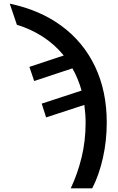

<svg xmlns="http://www.w3.org/2000/svg" viewBox="-20 -785 640 1045"><path d="M365 240Q402 162 424 72Q446 -18 446 -118Q446 -142 444 -167Q442 -192 439 -214L231 -146L207 -221L424 -292Q415 -324 402.5 -354.5Q390 -385 374 -413L166 -344L140 -421L327 -483Q277 -544 211.5 -586Q146 -628 72 -650L33 -765Q197 -731 315.5 -643.5Q434 -556 497.5 -422.5Q561 -289 561 -118Q561 -18 540 75Q519 168 482 240Z"/></svg>

Font: Noto Sans Mono SemiBold
Style: Regular
Weight: 600
Designer: Monotype Design Team
Foundry: Monotype Imaging Inc.
Version: Version 2.014; ttfautohint (v1.8.4.7-5d5b)